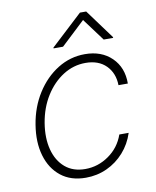

<svg xmlns="http://www.w3.org/2000/svg" viewBox="-85 -813 724 890"><g transform="rotate(-10 277.0 -367.5)"><path d="M247.5 11.4Q176.8 11.4 130.3 -25.6Q83.8 -62.5 65.2 -126.4Q46.5 -190.3 59.7 -271Q72.8 -352.3 113.3 -416.2Q153.8 -480.1 212.9 -516.9Q272 -553.6 340.9 -553.6Q419.4 -553.6 467.2 -506.9Q514.9 -460.2 514.2 -384.9H470.2Q469.1 -441.8 433.8 -477.5Q398.4 -513.1 337 -513.1Q280.5 -513.1 231.5 -482.1Q182.5 -451 148.4 -396.7Q114.3 -342.3 102.6 -271.7Q91.3 -202.4 105.6 -147.4Q120 -92.3 157.3 -60.5Q194.6 -28.8 251.8 -28.8Q312.1 -28.8 362.9 -64.5Q413.7 -100.1 434.3 -159.1H478.3Q462 -108.3 427.7 -69.8Q393.5 -31.2 347.1 -9.9Q300.8 11.4 247.5 11.4ZM248 -605.1 360.8 -710.9 439.4 -605.1H483.8L483.9 -608.7L382 -747.2H352.6L203.4 -608.7L203.6 -605.1Z"/></g></svg>

Font: Inter Extra Light  BETA
Style: Italic
Weight: 200
Italic angle: 9.39999°
Designer: Rasmus Andersson
Foundry: rsms
Version: Version 3.011;git-f93a4a705